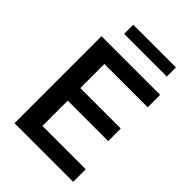

<svg xmlns="http://www.w3.org/2000/svg" viewBox="-252 -990 1100 1100"><g transform="rotate(45 297.5 -440.0)"><path d="M78 0V-705H553V-604H202V-409H530V-307H202V-102H553V0ZM160 -806V-880H506V-806Z"/></g></svg>

Font: Mulish ExtraLight
Style: Regular
Weight: 200
Designer: Vernon Adams
Foundry: Vernon Adams
Version: Version 3.603